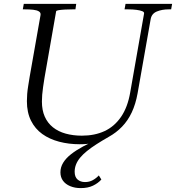

<svg xmlns="http://www.w3.org/2000/svg" viewBox="-20 -730 903 985"><path d="M486 -17V-4Q472 0 456.5 3.5Q441 7 424.5 8.5Q408 10 389 10Q333 10 283.5 -3Q234 -16 197 -42.5Q160 -69 139 -111Q118 -153 118 -211Q118 -229 119.5 -248Q121 -267 124.5 -288.5Q128 -310 132 -335L188 -653Q190 -665 179.5 -671.5Q169 -678 150 -680Q131 -682 107 -682H97L102 -710H371L367 -682H353Q333 -682 314 -681Q295 -680 282 -678Q269 -676 268 -672L208 -329Q204 -304 201 -283Q198 -262 196.5 -244Q195 -226 195 -209Q195 -165 209.5 -132Q224 -99 251.5 -77Q279 -55 317 -44.5Q355 -34 400 -34Q466 -34 516.5 -57.5Q567 -81 601 -130.5Q635 -180 648 -256L719 -660Q721 -668 710 -672.5Q699 -677 680 -679.5Q661 -682 637 -682H619L624 -710H863L858 -682H846Q811 -682 784.5 -671Q758 -660 753 -632L686 -252Q676 -196 656 -153.5Q636 -111 606 -80Q576 -49 538 -28Q503 -8 475 10Q447 28 426 45Q405 62 391 79Q377 96 370 114Q363 132 363 151Q363 178 378 191Q393 204 416 204Q438 204 455.5 194.5Q473 185 487 170L500 191Q483 210 457 222.5Q431 235 394 235Q364 235 340 225Q316 215 303 197Q290 179 290 154Q290 128 304 105Q318 82 344 61.5Q370 41 406 21.5Q442 2 486 -17Z"/></svg>

Font: Roboto Serif 120pt Expanded Light
Style: Italic
Weight: 300
Width: 7
Italic angle: -10°
Designer: Greg Gazdowicz
Foundry: Commercial Type
Version: Version 1.008